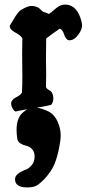

<svg xmlns="http://www.w3.org/2000/svg" viewBox="-20 -489 398 842"><path d="M52.7 80.1Q52.7 30.3 78.1 6.3Q103.5 -17.6 131.8 -17.6Q152.3 -17.6 184.6 -3.9Q218.8 9.8 234.4 48.8Q246.1 76.2 246.1 103.5Q246.1 127 240.2 154.3Q231.4 201.2 218.3 231.9Q205.1 262.7 175.8 294.9Q154.3 317.4 139.6 325.2Q125 333 99.6 333Q45.9 333 45.9 296.9Q45.9 283.2 59.1 272.9Q72.3 262.7 88.9 256.8Q105.5 251 118.7 235.8Q131.8 220.7 131.8 197.3Q131.8 176.8 120.6 165Q109.4 153.3 95.7 150.4Q82 147.5 69.8 140.1Q57.6 132.8 55.7 119.1Q52.7 98.6 52.7 80.1ZM47.9 0Q38.1 -3.9 31.2 -22.5Q26.4 -35.2 31.2 -44.9Q37.1 -55.7 53.7 -64Q70.3 -72.3 76.2 -83Q78.1 -111.3 78.1 -156.2Q78.1 -169.9 77.6 -201.7Q77.1 -233.4 77.1 -254.9Q77.1 -294.9 78.1 -320.3Q72.3 -333 47.4 -346.2Q22.5 -359.4 22.5 -376Q27.3 -382.8 36.6 -398.9Q45.9 -415 48.3 -418.5Q50.8 -421.9 57.6 -431.2Q64.5 -440.4 69.3 -443.4Q74.2 -446.3 81.5 -450.7Q88.9 -455.1 99.6 -459Q108.4 -462.9 119.1 -462.9Q134.8 -462.9 150.4 -454.1Q164.1 -441.4 167 -439Q169.9 -436.5 176.3 -435.1Q182.6 -433.6 194.3 -427.7Q204.1 -433.6 216.3 -444.8Q228.5 -456.1 239.7 -462.4Q251 -468.8 266.6 -468.8H270.5Q319.3 -464.8 336.9 -396.5Q339.8 -385.7 339.8 -377.9Q339.8 -360.4 326.2 -340.8Q306.6 -312.5 286.1 -312.5H281.2Q268.6 -315.4 261.2 -337.9Q253.9 -360.4 242.2 -363.3Q210 -341.8 182.6 -320.3Q181.6 -273.4 181.6 -226.6Q181.6 -210.9 182.1 -193.4Q182.6 -175.8 182.6 -162.1Q182.6 -157.2 182.1 -139.6Q181.6 -122.1 181.6 -107.4Q184.6 -99.6 195.3 -93.8Q206.1 -87.9 209 -80.1Q213.9 -70.3 213.9 -56.6Q213.9 -40 204.1 -29.3Q182.6 -23.4 127.9 -14.6Q73.2 -5.9 47.9 0Z"/></svg>

Font: LPEducational
Style: Medium
Weight: 500
Designer: Based on Essays1743, by John Stracke, which says:

Based on the typeface in a 1743 English translation of the essays of 
Version: Version 001.204